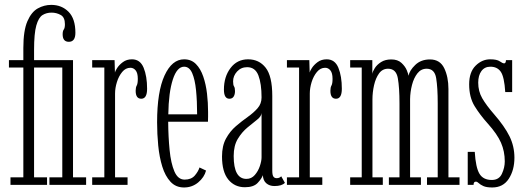

<svg xmlns="http://www.w3.org/2000/svg" viewBox="-20 -776 2207 806"><path d="M24 0V-31.5H78V-492.5H17.5V-523.5H78V-574.5Q78 -647.5 95 -686.8Q112 -726 138.8 -740.8Q165.5 -755.5 195 -755.5Q239 -755.5 267.8 -726.5Q296.5 -697.5 296.5 -638.5Q296.5 -600.5 269 -600.5Q243 -600.5 243 -632Q243 -646 247.8 -652.2Q252.5 -658.5 252.5 -674.5Q252.5 -703.5 234.8 -713.2Q217 -723 196.5 -723Q175 -723 158.5 -712.8Q142 -702.5 132.5 -669.2Q123 -636 123 -566.5V-523.5H286.5V-31.5H341.5V0H187.5V-31.5H241.5V-492.5H123V-31.5H177.5V0Z M367 0V-31.5H418V-492.5H367V-523.5H461L462.5 -471.5Q463 -476.5 471.5 -490Q480 -503.5 495.8 -515.2Q511.5 -527 534 -527Q568.5 -527 583 -491.5Q597.5 -456 597.5 -403.5Q597.5 -361.5 573 -361.5Q549.5 -361.5 549.5 -395Q549.5 -409 554 -417Q558.5 -425 558.5 -445Q558.5 -469.5 549.5 -480.5Q540.5 -491.5 527.5 -491.5Q507.5 -491.5 493 -474Q478.5 -456.5 470.8 -431.5Q463 -406.5 463 -383V-31.5H515.5V0Z M752.5 11Q718 11 695.8 -13Q673.5 -37 661.2 -76.8Q649 -116.5 644.2 -165Q639.5 -213.5 639.5 -262.5Q639.5 -391.5 670.8 -459.2Q702 -527 753 -527Q783 -527 802.5 -507.2Q822 -487.5 833.2 -454.8Q844.5 -422 849 -383.2Q853.5 -344.5 853.5 -306.5Q853.5 -296 853.5 -285.5Q853.5 -275 853 -265H686Q686.5 -201.5 692 -146Q697.5 -90.5 712.2 -56.2Q727 -22 755 -22Q783 -22 797.8 -39.2Q812.5 -56.5 817.5 -73L845 -60Q837.5 -31.5 812 -10.2Q786.5 11 752.5 11ZM753 -496Q723 -496 705.5 -442.2Q688 -388.5 686.5 -296H807.5Q807.5 -351.5 803 -396.8Q798.5 -442 786.8 -469Q775 -496 753 -496Z M1008 10Q965 10 938.5 -22.2Q912 -54.5 912 -119Q912 -164 928.8 -194.5Q945.5 -225 970.2 -246.2Q995 -267.5 1019.8 -285Q1044.5 -302.5 1061.2 -321.5Q1078 -340.5 1078 -367Q1078 -424.5 1064.8 -459.2Q1051.5 -494 1017.5 -494Q992 -494 975.2 -475.8Q958.5 -457.5 958.5 -434.5Q958.5 -419 962.5 -413.2Q966.5 -407.5 966.5 -393.5Q966.5 -379.5 960.8 -370.5Q955 -361.5 943 -361.5Q920 -361.5 920 -400Q920 -454 947.8 -490.5Q975.5 -527 1021.5 -527Q1067.5 -527 1095.2 -491.8Q1123 -456.5 1123 -373V-60Q1123 -41 1127.8 -34.5Q1132.5 -28 1141.5 -28Q1148.5 -28 1153.2 -30.5Q1158 -33 1160.5 -36L1176 -8.5Q1163 5 1132 5Q1111.5 5 1098 -6.5Q1084.5 -18 1083.5 -40.5Q1078.5 -26 1061.5 -8Q1044.5 10 1008 10ZM1014.5 -25Q1035.5 -25 1049.8 -41.5Q1064 -58 1071 -79.2Q1078 -100.5 1078 -115.5V-301.5Q1077 -287.5 1059.2 -273.5Q1041.5 -259.5 1018.5 -240.5Q995.5 -221.5 978.2 -193Q961 -164.5 961 -121Q961 -25 1014.5 -25Z M1184.5 0V-31.5H1235.5V-492.5H1184.5V-523.5H1278.5L1280 -471.5Q1280.5 -476.5 1289 -490Q1297.5 -503.5 1313.2 -515.2Q1329 -527 1351.5 -527Q1386 -527 1400.5 -491.5Q1415 -456 1415 -403.5Q1415 -361.5 1390.5 -361.5Q1367 -361.5 1367 -395Q1367 -409 1371.5 -417Q1376 -425 1376 -445Q1376 -469.5 1367 -480.5Q1358 -491.5 1345 -491.5Q1325 -491.5 1310.5 -474Q1296 -456.5 1288.2 -431.5Q1280.5 -406.5 1280.5 -383V-31.5H1333V0Z M1450 0V-31.5H1498.5V-492.5H1450V-523.5H1543V-466Q1544.5 -476 1553.5 -490.2Q1562.5 -504.5 1579.8 -515.5Q1597 -526.5 1622.5 -526.5Q1649.5 -526.5 1665.2 -512Q1681 -497.5 1687.8 -480.8Q1694.5 -464 1695 -458Q1699 -480 1723 -503.2Q1747 -526.5 1785 -526.5Q1827 -526.5 1844.8 -489.8Q1862.5 -453 1862.5 -402.5V-31.5H1909V0H1772.5V-31.5H1817.5V-342Q1817.5 -408.5 1811 -448Q1804.5 -487.5 1771 -487.5Q1747.5 -487.5 1732.2 -468Q1717 -448.5 1709.5 -419.2Q1702 -390 1701.5 -360V-31.5H1747V0H1612.5V-31.5H1657V-342Q1657 -408.5 1650 -448Q1643 -487.5 1609 -487.5Q1585.5 -487.5 1571.2 -467.8Q1557 -448 1550.2 -418.2Q1543.5 -388.5 1543.5 -358.5V-31.5H1587V0Z M2046.5 11Q2022 11 2009 5Q1996 -1 1989.8 -7.2Q1983.5 -13.5 1977.5 -13.5Q1968 -13.5 1968 0H1943.5V-138.5H1973Q1977 -72.5 1992.8 -46.5Q2008.5 -20.5 2044.5 -20.5Q2075 -20.5 2087 -46.5Q2099 -72.5 2099 -98.5Q2099 -140.5 2083.2 -176.8Q2067.5 -213 2027.5 -257.5Q1995.5 -293 1972.5 -330.2Q1949.5 -367.5 1949.5 -422Q1949.5 -473.5 1976.5 -500.2Q2003.5 -527 2037.5 -527Q2066 -527 2078 -518.5Q2090 -510 2096.5 -510Q2103.5 -510 2104 -523.5H2130V-389.5H2101Q2097 -453.5 2082.2 -474.8Q2067.5 -496 2038.5 -496Q2014.5 -496 2001 -477.8Q1987.5 -459.5 1987.5 -429Q1987.5 -393 2004.2 -363.8Q2021 -334.5 2054.5 -296Q2098 -246 2118.8 -204Q2139.5 -162 2139.5 -114Q2139.5 -62 2115.8 -25.5Q2092 11 2046.5 11Z"/></svg>

Font: Imbue 10pt ExtraLight
Style: Regular
Weight: 200
Designer: Tyler Finck
Foundry: Etcetera Type Company
Version: Version 1.102; ttfautohint (v1.8.3)